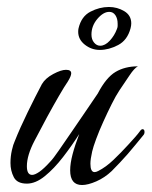

<svg xmlns="http://www.w3.org/2000/svg" viewBox="-20 -527 434 550"><path d="M215 3Q181 3 181 -39Q181 -59 188 -85.5Q195 -112 207 -143Q186 -110 160.5 -77Q135 -44 108.5 -22.5Q82 -1 57 -1Q29 -1 19.5 -19.5Q10 -38 10 -60Q10 -79 14 -96.5Q18 -114 22 -122Q37 -160 59.5 -206Q82 -252 100 -286Q110 -303 132.5 -315Q155 -327 169 -327Q184 -327 184 -317Q184 -309 174 -293Q165 -280 149 -252.5Q133 -225 114.5 -191Q96 -157 79 -124Q57 -82 57 -51Q57 -26 72 -26Q80 -26 93 -35Q106 -44 124 -64Q132 -72 148.5 -96Q165 -120 186 -150.5Q207 -181 227 -210.5Q247 -240 260 -259Q284 -305 311 -321Q338 -337 375 -337Q365 -332 351 -311Q337 -290 322 -268Q312 -253 300 -229Q288 -205 276 -178.5Q264 -152 255.5 -129Q247 -106 244 -93Q239 -71 239 -58Q239 -34 251 -34Q255 -34 261 -37Q283 -48 305 -69Q327 -90 347 -112Q357 -123 366 -133Q375 -143 383 -154Q386 -157 388 -157Q394 -157 394 -149Q394 -143 390 -139Q369 -113 346 -86Q324 -61 300 -37Q280 -18 256 -7.5Q232 3 215 3ZM266 -384Q242 -384 223 -399Q204 -414 204 -436Q204 -442 205 -446Q213 -480 239 -493.5Q265 -507 292 -507Q316 -507 336 -495Q356 -483 356 -460Q356 -457 355.5 -453.5Q355 -450 354 -446Q345 -412 318.5 -398Q292 -384 266 -384ZM267 -396Q281 -396 294.5 -410.5Q308 -425 315 -444Q317 -449 317 -452.5Q317 -456 317 -459Q317 -474 310.5 -483.5Q304 -493 293 -493Q276 -493 259 -473Q242 -453 242 -428Q242 -414 249.5 -405Q257 -396 267 -396Z"/></svg>

Font: Birthstone
Style: Regular
Weight: 400
Designer: Robert E. Leuschke
Foundry: Robert E. Leuschke
Version: Version 1.013; ttfautohint (v1.8.3)